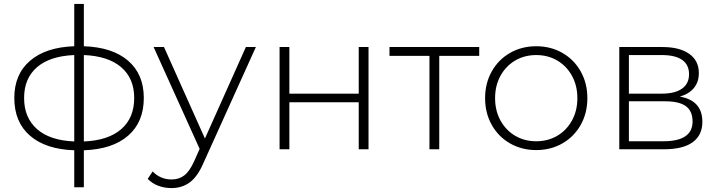

<svg xmlns="http://www.w3.org/2000/svg" viewBox="-20 -762 3675 980"><path d="M408 5V194H359V5Q213 0 133 -69.5Q53 -139 53 -262Q53 -383 133.5 -452Q214 -521 359 -526V-742H408V-526Q554 -521 634 -452Q714 -383 714 -262Q714 -139 634 -69.5Q554 0 408 5ZM359 -40V-481Q235 -476 169 -419Q103 -362 103 -262Q103 -161 169 -103Q235 -45 359 -40ZM665 -262Q665 -362 598.5 -419Q532 -476 408 -481V-40Q532 -45 598.5 -102.5Q665 -160 665 -262Z M1286 -522 1018 71Q988 140 948.5 169Q909 198 855 198Q819 198 787.5 186Q756 174 734 151L759 113Q799 154 856 154Q894 154 921 133Q948 112 971 61L999 -2L764 -522H817L1026 -55L1235 -522Z M1407 -522H1457V-284H1811V-522H1861V0H1811V-240H1457V0H1407Z M2426 -477H2222V0H2172V-477H1968V-522H2426Z M2456 -261Q2456 -337 2490 -397.5Q2524 -458 2583.5 -492Q2643 -526 2717 -526Q2791 -526 2850.5 -492Q2910 -458 2944 -397.5Q2978 -337 2978 -261Q2978 -185 2944 -124.5Q2910 -64 2850.5 -30Q2791 4 2717 4Q2643 4 2583.5 -30Q2524 -64 2490 -124.5Q2456 -185 2456 -261ZM2927 -261Q2927 -325 2899.5 -375Q2872 -425 2824.5 -453Q2777 -481 2717 -481Q2657 -481 2609.5 -453Q2562 -425 2534.5 -375Q2507 -325 2507 -261Q2507 -197 2534.5 -147Q2562 -97 2609.5 -69Q2657 -41 2717 -41Q2777 -41 2824.5 -69Q2872 -97 2899.5 -147Q2927 -197 2927 -261Z M3565 -140Q3565 -72 3515.5 -36Q3466 0 3367 0H3141V-522H3361Q3448 -522 3497.5 -487.5Q3547 -453 3547 -389Q3547 -343 3521.5 -312.5Q3496 -282 3450 -269Q3565 -249 3565 -140ZM3190 -284H3358Q3425 -284 3461 -309.5Q3497 -335 3497 -383Q3497 -432 3461.5 -456.5Q3426 -481 3358 -481H3190ZM3515 -142Q3515 -195 3481 -220Q3447 -245 3374 -245H3190V-41H3366Q3515 -41 3515 -142Z"/></svg>

Font: Montserrat Atlas Light
Style: Regular
Weight: 300
Designer: Julieta Ulanovsky
Foundry: Julieta Ulanovsky
Version: Version 7.200